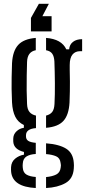

<svg xmlns="http://www.w3.org/2000/svg" viewBox="-20 -802 446 990"><path d="M164.5 167.5Q46 161.5 37.5 85Q37 79.5 36.8 73Q36.5 66.5 37 60Q38.5 32.5 58 16.2Q77.5 0 103.5 -4.5V-18.5Q51.5 -31.5 48.5 -70.5Q48 -77.5 48.2 -81.2Q48.5 -85 48.5 -90Q49.5 -110 65.2 -125Q81 -140 103 -143V-157.5Q73 -171.5 58.8 -200Q44.5 -228.5 42 -273.5Q40 -314 39.8 -343.5Q39.5 -373 40 -403.2Q40.5 -433.5 42 -476Q45.5 -539.5 74 -570.5Q102.5 -601.5 164.5 -606.5V-543Q121 -535 119.5 -482.5Q118.5 -451.5 117.8 -412.5Q117 -373.5 117.5 -334.8Q118 -296 119.5 -266Q120.5 -238.5 132.2 -224.5Q144 -210.5 165.5 -206V-141.5Q114 -137.5 114 -104.5V-99Q114 -83.5 125.5 -75.8Q137 -68 164.5 -65.5V-8Q135 -6.5 117 4.5Q99 15.5 97.5 41Q96.5 46 96.8 51.8Q97 57.5 97.5 63.5Q99.5 88.5 117 98.5Q134.5 108.5 164.5 110.5ZM217.5 -143V-206Q238 -211 248.8 -224.2Q259.5 -237.5 261 -266Q263.5 -313 263 -373.2Q262.5 -433.5 260.5 -485Q259 -511.5 249.2 -525.2Q239.5 -539 217.5 -543V-606.5Q297.5 -600.5 322 -547.5H336.5Q338.5 -572.5 356.5 -586.2Q374.5 -600 403.5 -600V-538H393Q368 -538 353.8 -520.8Q339.5 -503.5 339.5 -466.5V-441Q340.5 -408 340.5 -382.2Q340.5 -356.5 340.2 -331.2Q340 -306 338.5 -273.5Q335 -209.5 307.2 -178.8Q279.5 -148 217.5 -143ZM217.5 167.5V111Q250 108 270 97.8Q290 87.5 293 61.5Q295.5 50 292.5 38.5Q289.5 12.5 269.2 3.8Q249 -5 217.5 -7.5V-63Q285 -58 321 -35.5Q357 -13 360.5 37.5Q361 43.5 361.2 51Q361.5 58.5 360.5 67Q357 120 317.2 142.2Q277.5 164.5 217.5 167.5ZM232 -782.5 198.5 -718.5H246V-640H139.5V-709.5L180.5 -782.5Z"/></svg>

Font: Big Shoulders Stencil Text
Style: Regular
Weight: 400
Designer: Patric King
Foundry: XO Type Co
Version: Version 1.000